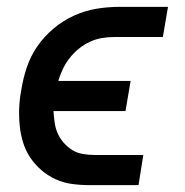

<svg xmlns="http://www.w3.org/2000/svg" viewBox="-20 -540 540 560"><path d="M384 0H242Q215 0 189.5 -3.5Q164 -7 141.5 -17.5Q119 -28 100.5 -44Q82 -60 68.5 -80Q55 -100 47.5 -124Q40 -148 37.5 -173.5Q35 -199 36 -225Q37 -251 42 -277Q47 -310 58 -343Q69 -376 89 -405Q109 -434 136.5 -457Q164 -480 196 -494.5Q228 -509 261.5 -514.5Q295 -520 328 -520H470L455 -432H313Q295 -432 277 -429Q259 -426 242 -418Q225 -410 210 -398Q195 -386 183 -370.5Q171 -355 163 -338Q155 -321 150 -304H361L346 -216H136Q137 -199 139.5 -182Q142 -165 148.5 -150.5Q155 -136 166 -123.5Q177 -111 190.5 -102.5Q204 -94 221 -91Q238 -88 256 -88H398Z"/></svg>

Font: Iosevka Term Curly Semibold
Style: Italic
Weight: 600
Italic angle: -9°
Designer: Belleve Invis
Foundry: Belleve Invis
Version: Version 32.3.0